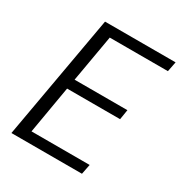

<svg xmlns="http://www.w3.org/2000/svg" viewBox="-165 -819 885 938"><g transform="rotate(30 277.5 -350.0)"><path d="M33 0 157 -700H555L544 -644H216L170 -380H468L459 -324H160L114 -56H442L431 0Z"/></g></svg>

Font: DM Sans 20pt Light
Style: Italic
Weight: 300
Italic angle: -10°
Version: Version 4.004;gftools[0.9.30]